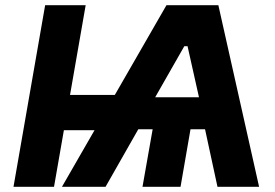

<svg xmlns="http://www.w3.org/2000/svg" viewBox="-20 -720 1060 740"><path d="M444 -354.2 420.2 -218.2H210.2L234 -354.2ZM32 0 154 -700H310.2L188.2 0ZM675.8 0H529.2L571.2 -237.8H717ZM621.6 -700H821.6L978.6 0H818.2L762.8 -256.4L760.4 -284.8L702.8 -542H690.4L541.6 -281.2L531 -253.4L386.8 0H218.8ZM525.2 -345.2H799.8L828.2 -221.8H454Z"/></svg>

Font: Fixel Italic Variable Display Thin
Style: Italic
Weight: 100
Italic angle: -10°
Designer: AlfaBravo + MacPaw
Foundry: Kyrylo Tkachov, Marchela Mozhyna, Serhii Makarenko, Maria Weinstein, Zakhar Kryvoshyya
Version: Version 1.210;Glyphs 3.2 (3217)